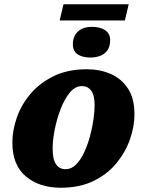

<svg xmlns="http://www.w3.org/2000/svg" viewBox="-20 -871 690 901"><path d="M260 -775 278 -851H584L566 -775ZM405 -601Q367 -601 344.5 -616Q322 -631 322 -663Q322 -701 345.5 -723Q369 -745 412 -745Q449 -745 473 -729.5Q497 -714 497 -683Q497 -652 483.5 -634Q470 -616 449 -608.5Q428 -601 405 -601ZM265 10Q165 10 101.5 -43Q38 -96 38 -202Q38 -259 59 -319.5Q80 -380 123.5 -431Q167 -482 232.5 -514Q298 -546 388 -546Q449 -546 499.5 -524Q550 -502 580.5 -455.5Q611 -409 611 -334Q611 -279 590.5 -219Q570 -159 528 -107Q486 -55 420.5 -22.5Q355 10 265 10ZM288 -77Q315 -77 336.5 -98.5Q358 -120 374.5 -155Q391 -190 402 -230.5Q413 -271 418.5 -309.5Q424 -348 424 -377Q424 -424 408 -445.5Q392 -467 364 -467Q333 -467 308 -437Q283 -407 265 -360.5Q247 -314 237 -264Q227 -214 227 -174Q227 -123 243 -100Q259 -77 288 -77Z"/></svg>

Font: Noto Serif Black
Style: Italic
Weight: 900
Italic angle: -12°
Designer: Monotype Design Team
Foundry: Monotype Imaging Inc.
Version: Version 2.013